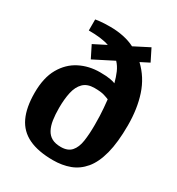

<svg xmlns="http://www.w3.org/2000/svg" viewBox="-174 -824 877 949"><g transform="rotate(30 265.0 -349.5)"><path d="M270 14Q185 14 130.5 -12Q76 -38 50.5 -92Q25 -146 25 -230Q25 -316 56.5 -371Q88 -426 140 -452.5Q192 -479 255 -479Q293 -479 314 -475Q335 -471 343 -467Q335 -498 324 -523.5Q313 -549 295 -568L183 -511L149 -579L220 -615Q197 -623 168 -626.5Q139 -630 103 -630V-693Q106 -694 128.5 -696.5Q151 -699 187 -699Q226 -699 262 -691.5Q298 -684 327 -669L413 -713L447 -645L398 -620Q455 -566 480 -490.5Q505 -415 505 -320Q505 -223 488 -158Q471 -93 439.5 -55.5Q408 -18 365 -2Q322 14 270 14ZM271 -62Q310 -62 330 -84.5Q350 -107 356 -147.5Q362 -188 362 -241Q362 -296 358.5 -334.5Q355 -373 354 -382Q345 -386 326 -392Q307 -398 270 -398Q229 -398 206.5 -375.5Q184 -353 175.5 -314Q167 -275 167 -225Q167 -187 171.5 -157Q176 -127 187.5 -105.5Q199 -84 219 -73Q239 -62 271 -62Z"/></g></svg>

Font: Faustina
Style: Bold
Weight: 700
Designer: Alfonso Garcia
Foundry: http://www.omnibus-type.com
Version: Version 1.200